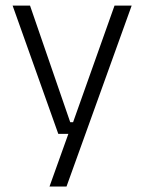

<svg xmlns="http://www.w3.org/2000/svg" viewBox="-20 -508 526 700"><path d="M273 -62.5 241.5 -48.5 397.5 -487.5H460L222.5 172H160.5L237.5 -43L263 -20H192.5L26 -487.5H89.5L236 -62.5Z"/></svg>

Font: Anek Bangla Medium Light
Style: Regular
Weight: 300
Version: Version 1.003